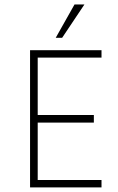

<svg xmlns="http://www.w3.org/2000/svg" viewBox="-20 -813 510 833"><path d="M346.2 -793.5H303.2L221.7 -648.9H249.5ZM420.4 -563V-595.2H110.4V0H420.4V-32.2H143.6V-281.2H387.2V-314H143.6V-563Z"/></svg>

Font: Now ExtraLight
Style: Regular
Weight: 200
Designer: Alfredo Marco Pradil
Foundry: Alfredo Marco Pradil
Version: Version 1.200;hotconv 1.0.109;makeotfexe 2.5.65596